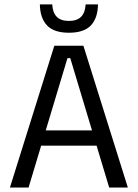

<svg xmlns="http://www.w3.org/2000/svg" viewBox="-20 -845 621 865"><path d="M24.7 0 224.7 -639H355.7L556 0H471.9L296.6 -583H283.9L108.7 0ZM144.3 -188.7V-257.6H435.5V-188.7ZM290.5 -697.5Q223 -697.5 191.8 -730.6Q160.6 -763.7 159.6 -825.1H215.4Q217.1 -788.6 235.4 -769.6Q253.7 -750.7 290.5 -750.7Q327 -750.7 345.5 -769.6Q364 -788.6 365.7 -825.1H421.5Q420.5 -763.7 389.5 -730.6Q358.4 -697.5 290.5 -697.5Z"/></svg>

Font: Anek Latin Medium
Style: Regular
Weight: 500
Designer: Yesha Goshar
Foundry: Ek Type
Version: Version 1.003